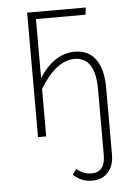

<svg xmlns="http://www.w3.org/2000/svg" viewBox="-52 -560 545 799"><g transform="rotate(-5 220.5 -160.0)"><path d="M274.9 -340.8Q332 -340.8 362.1 -299.1Q392.1 -257.3 392.1 -180.2V97.2Q392.1 147 366.9 173.6Q341.8 200.2 301.8 200.2Q254.4 200.2 222.2 168L238.8 146Q266.6 169.9 300.8 169.9Q357.9 169.9 357.9 98.1V-175.8Q357.9 -311 271 -311Q194.3 -311 126 -198.2V0H91.8V-520H336.9L333 -490.2H126V-244.1Q189.5 -340.8 274.9 -340.8Z"/></g></svg>

Font: Fira Sans Compressed UltraLight
Style: Regular
Weight: 200
Width: 1
Designer: Carrois Corporate & Edenspiekermann AG
Foundry: Carrois Corporate GbR & Edenspiekermann AG
Version: Version 4.203;PS 004.203;hotconv 1.0.88;makeotf.lib2.5.64775